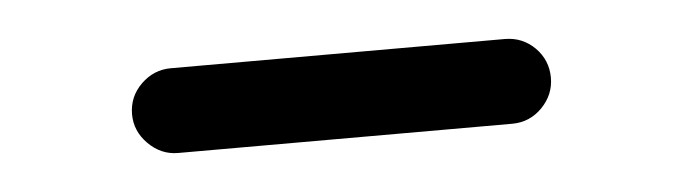

<svg xmlns="http://www.w3.org/2000/svg" viewBox="-24 -349 561 158"><g transform="rotate(-5 257.0 -270.0)"><path d="M119 -235Q105 -235 94.5 -245.5Q84 -256 84 -270Q84 -284.5 94.5 -294.8Q105 -305 119 -305H395Q409.5 -305 419.8 -294.8Q430 -284.5 430 -270Q430 -256 419.8 -245.5Q409.5 -235 395 -235Z"/></g></svg>

Font: Jura Light
Style: Bold
Weight: 700
Version: Version 5.104